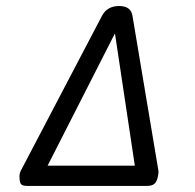

<svg xmlns="http://www.w3.org/2000/svg" viewBox="-20 -610 640 630"><path d="M314.9 -558.6 49.3 -51.8Q43.9 -42 43.9 -32.2Q43.9 -12.7 48.6 -6.3Q53.2 0 68.4 0H462.4Q479 0 487.1 -7.3Q495.1 -14.6 498.5 -32.7Q501 -43.9 499.5 -51.8L414.6 -558.6Q409.2 -590.3 371.1 -590.3Q332 -590.3 314.9 -558.6ZM422.4 -66.4H136.2L356.4 -499H357.4Z"/></svg>

Font: Courier Prime Code
Style: Italic
Weight: 400
Italic angle: -10°
Designer: Alan Dague-Greene
Foundry: Quote-Unquote Apps
Version: Version 3.18